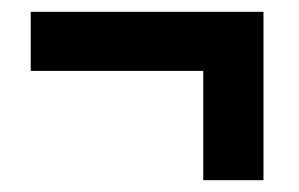

<svg xmlns="http://www.w3.org/2000/svg" viewBox="-20 -423 506 325"><path d="M32 -403V-303H324V-118H426V-403Z"/></svg>

Font: Noto Sans UI Condensed
Style: Bold
Weight: 700
Width: 3
Designer: Monotype Design Team
Foundry: Monotype Imaging Inc.
Version: 1.001